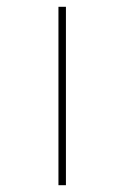

<svg xmlns="http://www.w3.org/2000/svg" viewBox="-20 -545 368 565"><path d="M152 0V-525H174V0Z"/></svg>

Font: Lexend Mega Thin
Style: Regular
Weight: 250
Version: Version 1.007